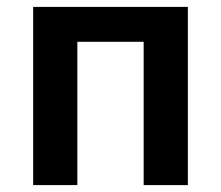

<svg xmlns="http://www.w3.org/2000/svg" viewBox="-20 -536 640 556"><path d="M76 -516H524V0H396V-415H204V0H76Z"/></svg>

Font: IBM Plex Mono SemiBold
Style: Regular
Weight: 600
Monospace: yes
Designer: Mike Abbink, Paul van der Laan, Pieter van Rosmalen
Foundry: Bold Monday
Version: Version 2.3